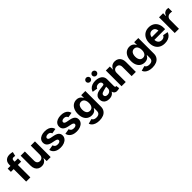

<svg xmlns="http://www.w3.org/2000/svg" viewBox="448 -2634 4721 4721"><g transform="rotate(-45 2809.0 -273.5)"><path d="M283 -761.7Q313.7 -761.7 341.5 -757.1Q369.3 -752.4 388.2 -746.5L361.7 -636Q359.5 -636.8 358 -637Q347.3 -639.9 336 -641.7Q324.8 -643.5 313 -643.5Q291.2 -643.5 277.7 -636.5Q264.1 -629.5 258.1 -616.1Q252 -602.8 252 -583V0H106.1V-587.8Q106.1 -644.3 128.9 -683.5Q151.7 -722.7 191.7 -742.2Q231.7 -761.7 283 -761.7ZM366.1 -434.3H9.8V-545.9H366.1Z M460.3 -198.7V-545.9H606.8V-224.2Q606.8 -190.6 618.6 -166.1Q630.5 -141.7 652.8 -128.6Q675.1 -115.5 705.8 -115.5Q736.9 -115.5 760.8 -129.2Q784.7 -142.8 798.1 -168.6Q811.6 -194.4 811.6 -229.8V-545.9H958.3V0H819.8L817.7 -136.3H826.2Q811.5 -89.6 787.2 -58Q762.9 -26.3 728.1 -9.7Q693.2 6.8 648.3 6.8Q591.9 6.8 549.4 -18Q507 -42.8 483.7 -89.3Q460.3 -135.8 460.3 -198.7Z M1058.5 -149.2 1195 -172.6Q1205.6 -134.2 1232.4 -115.4Q1259.1 -96.5 1304.1 -96.5Q1331.7 -96.5 1352.1 -103.8Q1372.5 -111.1 1383.6 -123.8Q1394.6 -136.6 1394.6 -153Q1394.6 -167.3 1387 -178Q1379.4 -188.7 1363.8 -196.4Q1348.2 -204.1 1324 -209.2L1230 -228.5Q1151 -244.8 1112 -283.5Q1073 -322.2 1073 -383.5Q1073 -435 1101.3 -473.3Q1129.7 -511.7 1181.5 -532.2Q1233.3 -552.7 1302 -552.7Q1365.7 -552.7 1413.3 -535.1Q1460.9 -517.4 1490.1 -484.8Q1519.4 -452.2 1529.9 -407.1L1400 -384.3Q1393.8 -403.6 1381.4 -417.8Q1368.9 -432 1349.5 -439.8Q1330.2 -447.7 1304.3 -447.7Q1280.3 -447.7 1261 -440.7Q1241.7 -433.8 1230.5 -421.1Q1219.3 -408.5 1219.3 -392.3Q1219.3 -371 1235.6 -357.1Q1252 -343.1 1289.5 -335.3L1387.6 -315.8Q1440.3 -305.1 1475 -285.4Q1509.8 -265.6 1527 -236.4Q1544.2 -207.2 1544.2 -168.3Q1544.2 -115.4 1513.1 -74.7Q1482 -33.9 1426.4 -11.6Q1370.7 10.7 1299.8 10.7Q1234.2 10.7 1183.1 -8.2Q1132 -27.1 1100 -63.1Q1068 -99.1 1058.5 -149.2Z M1618.5 -149.2 1755 -172.6Q1765.7 -134.2 1792.4 -115.4Q1819.2 -96.5 1864.2 -96.5Q1891.8 -96.5 1912.2 -103.8Q1932.6 -111.1 1943.6 -123.8Q1954.6 -136.6 1954.6 -153Q1954.6 -167.3 1947 -178Q1939.4 -188.7 1923.8 -196.4Q1908.3 -204.1 1884 -209.2L1790.1 -228.5Q1711.1 -244.8 1672.1 -283.5Q1633 -322.2 1633 -383.5Q1633 -435 1661.4 -473.3Q1689.8 -511.7 1741.6 -532.2Q1793.4 -552.7 1862.1 -552.7Q1925.8 -552.7 1973.4 -535.1Q2020.9 -517.4 2050.2 -484.8Q2079.5 -452.2 2090 -407.1L1960 -384.3Q1953.9 -403.6 1941.4 -417.8Q1929 -432 1909.6 -439.8Q1890.2 -447.7 1864.4 -447.7Q1840.4 -447.7 1821.1 -440.7Q1801.8 -433.8 1790.6 -421.1Q1779.4 -408.5 1779.4 -392.3Q1779.4 -371 1795.7 -357.1Q1812 -343.1 1849.6 -335.3L1947.6 -315.8Q2000.4 -305.1 2035.1 -285.4Q2069.8 -265.6 2087 -236.4Q2104.2 -207.2 2104.2 -168.3Q2104.2 -115.4 2073.2 -74.7Q2042.1 -33.9 1986.4 -11.6Q1930.8 10.7 1859.9 10.7Q1794.2 10.7 1743.2 -8.2Q1692.1 -27.1 1660.1 -63.1Q1628 -99.1 1618.5 -149.2Z M2200.4 81.8 2326.3 47Q2335.7 65.7 2349.4 78.8Q2363.2 91.8 2387.2 100.6Q2411.1 109.4 2445 109.4Q2482.6 109.4 2509.4 97.8Q2536.3 86.3 2550.7 62.8Q2565.1 39.3 2565.1 3.7V-96.7H2553.7Q2541.1 -70.4 2522.9 -51.5Q2504.7 -32.5 2474.5 -20.1Q2444.4 -7.7 2402.4 -7.7Q2339.3 -7.7 2289 -37.3Q2238.6 -66.8 2209.5 -126.7Q2180.3 -186.6 2180.3 -273.8Q2180.3 -362.9 2210 -425.9Q2239.7 -488.9 2290.2 -520.8Q2340.7 -552.7 2402.7 -552.7Q2445.6 -552.7 2477.2 -538.1Q2508.7 -523.4 2527.4 -502.5Q2546.1 -481.7 2559.8 -454H2565.7V-545.9H2710V-4.6Q2710 67.5 2676.6 117Q2643.2 166.5 2583.7 191.2Q2524.2 215.8 2445.6 215.8Q2379 215.8 2328 198.8Q2277 181.8 2244.9 151.8Q2212.9 121.7 2200.4 81.8ZM2565.6 -274.7Q2565.6 -323.3 2551.8 -359.5Q2538.1 -395.8 2511.7 -415.6Q2485.3 -435.4 2448.1 -435.4Q2410.5 -435.4 2384 -415Q2357.6 -394.7 2344.1 -358.4Q2330.6 -322.2 2330.6 -274.7Q2330.6 -227 2344.2 -192Q2357.8 -156.9 2384.1 -138Q2410.5 -119.1 2448.1 -119.1Q2485.3 -119.1 2511.6 -137.6Q2537.9 -156.1 2551.7 -191.1Q2565.6 -226.2 2565.6 -274.7Z M2808.1 -152.6Q2808.1 -210.7 2835.8 -246.5Q2863.4 -282.2 2908.4 -299.3Q2953.4 -316.5 3013.9 -322.4Q3048.7 -326 3073 -328.8Q3097.4 -331.6 3114.9 -334.7Q3123 -336.4 3128.8 -339.1Q3134.7 -341.8 3139.4 -347.4Q3144.2 -353 3145.7 -362.2Q3146.4 -366.5 3146.4 -371.6Q3146.4 -394.7 3136.4 -411.1Q3126.3 -427.5 3107.1 -436Q3087.9 -444.5 3060.6 -444.5Q3033.3 -444.5 3012.2 -436.3Q2991.1 -428.1 2977.5 -413.9Q2963.9 -399.6 2958 -381.3L2823.7 -403.6Q2837.2 -450.4 2870 -484.1Q2902.8 -517.8 2951.3 -535.3Q2999.9 -552.7 3061.1 -552.7Q3123.7 -552.7 3176 -533.5Q3228.3 -514.2 3260.6 -472.4Q3292.8 -430.6 3292.8 -367.5V-131.2Q3292.8 -116.2 3298.3 -105.4Q3303.8 -94.6 3315.2 -94.6Q3320.8 -94.6 3324.9 -95.5Q3329 -96.3 3334.9 -98.5L3347.9 -7.4Q3325.6 -0.3 3303.6 3.2Q3281.6 6.6 3255.4 6.6Q3233.1 6.6 3212.8 -2.9Q3192.5 -12.4 3178.1 -30.6Q3163.7 -48.8 3158.9 -74.5H3154.1Q3140.2 -48.4 3117.3 -29.4Q3094.5 -10.4 3062.5 0.1Q3030.5 10.6 2989.7 10.6Q2936.6 10.6 2895.6 -8Q2854.6 -26.6 2831.3 -63.4Q2808.1 -100.1 2808.1 -152.6ZM3147.5 -195.2V-290.3L3173.3 -264.3Q3154.3 -260 3133.8 -255.9Q3113.3 -251.7 3089.9 -246.3Q3072.5 -241.5 3064.2 -239.3Q3055.9 -237.2 3039 -232.3Q3010 -225.2 2990.2 -216Q2970.4 -206.8 2959.4 -192.3Q2948.4 -177.8 2948.4 -156.9Q2948.4 -136 2958.9 -121.4Q2969.3 -106.9 2988 -99.5Q3006.7 -92.1 3030.9 -92.1Q3064.4 -92.1 3091 -105.6Q3117.7 -119.2 3132.6 -142.9Q3147.5 -166.5 3147.5 -195.2ZM3097.6 -692.3Q3097.6 -711.6 3107.4 -727.8Q3117.2 -744.1 3134.1 -753.7Q3150.9 -763.4 3170.8 -763.4Q3190.6 -763.4 3207.3 -753.7Q3224.1 -744.1 3233.9 -727.8Q3243.7 -711.6 3243.7 -692.3Q3243.7 -673 3233.9 -656.7Q3224.1 -640.3 3207.3 -630.7Q3190.6 -621 3170.8 -621Q3150.9 -621 3134.1 -630.7Q3117.2 -640.3 3107.4 -656.7Q3097.6 -673 3097.6 -692.3ZM2881.2 -692.3Q2881.2 -711.6 2891 -727.8Q2900.8 -744.1 2917.7 -753.7Q2934.5 -763.4 2954.4 -763.4Q2974.2 -763.4 2991 -753.7Q3007.7 -744.1 3017.5 -727.8Q3027.3 -711.6 3027.3 -692.3Q3027.3 -673 3017.5 -656.7Q3007.7 -640.3 2991 -630.7Q2974.2 -621 2954.4 -621Q2934.5 -621 2917.7 -630.7Q2900.8 -640.3 2891 -656.7Q2881.2 -673 2881.2 -692.3Z M3569.2 0H3422.7V-545.9H3561L3563.3 -409.6H3554.6Q3569.1 -456 3593.4 -487.7Q3617.6 -519.4 3652.5 -536.1Q3687.3 -552.7 3732.7 -552.7Q3789.1 -552.7 3831.4 -527.9Q3873.7 -503.1 3897.1 -456.6Q3920.4 -410.1 3920.4 -347.2V0H3774V-321.7Q3774 -355.3 3762.1 -379.8Q3750.3 -404.2 3728.1 -417.3Q3705.9 -430.4 3675.2 -430.4Q3644.1 -430.4 3620.1 -416.7Q3596.1 -403.1 3582.6 -377.3Q3569.2 -351.5 3569.2 -316.1Z M4042.7 81.8 4168.5 47Q4178 65.7 4191.7 78.8Q4205.5 91.8 4229.4 100.6Q4253.4 109.4 4287.3 109.4Q4324.9 109.4 4351.7 97.8Q4378.6 86.3 4393 62.8Q4407.4 39.3 4407.4 3.7V-96.7H4396Q4383.4 -70.4 4365.2 -51.5Q4347 -32.5 4316.8 -20.1Q4286.7 -7.7 4244.6 -7.7Q4181.6 -7.7 4131.2 -37.3Q4080.9 -66.8 4051.7 -126.7Q4022.6 -186.6 4022.6 -273.8Q4022.6 -362.9 4052.3 -425.9Q4082 -488.9 4132.5 -520.8Q4182.9 -552.7 4245 -552.7Q4287.9 -552.7 4319.4 -538.1Q4351 -523.4 4369.7 -502.5Q4388.4 -481.7 4402.1 -454H4408V-545.9H4552.3V-4.6Q4552.3 67.5 4518.9 117Q4485.5 166.5 4426 191.2Q4366.4 215.8 4287.8 215.8Q4221.3 215.8 4170.3 198.8Q4119.2 181.8 4087.2 151.8Q4055.2 121.7 4042.7 81.8ZM4407.9 -274.7Q4407.9 -323.3 4394.1 -359.5Q4380.4 -395.8 4354 -415.6Q4327.6 -435.4 4290.4 -435.4Q4252.8 -435.4 4226.3 -415Q4199.9 -394.7 4186.4 -358.4Q4172.9 -322.2 4172.9 -274.7Q4172.9 -227 4186.5 -192Q4200.1 -156.9 4226.4 -138Q4252.8 -119.1 4290.4 -119.1Q4327.6 -119.1 4353.9 -137.6Q4380.1 -156.1 4394 -191.1Q4407.9 -226.2 4407.9 -274.7Z M4654.5 -270.1Q4654.5 -353.7 4686.8 -417.8Q4719.2 -482 4778.5 -517.4Q4837.9 -552.7 4916.7 -552.7Q4989.7 -552.7 5047.5 -521.7Q5105.3 -490.7 5139 -428.4Q5172.7 -366 5172.7 -275.8V-234.7H4714.6V-326.9H5101.3L5032.9 -302.2Q5032.9 -345.3 5019.7 -376.6Q5006.6 -408 4980.9 -425.2Q4955.3 -442.4 4917.7 -442.4Q4880.6 -442.4 4854 -425.1Q4827.3 -407.7 4813.3 -377.5Q4799.2 -347.3 4799.2 -308.7V-243.8Q4799.2 -197.4 4814.8 -165Q4830.4 -132.5 4859.2 -116.1Q4887.9 -99.6 4926.4 -99.6Q4952 -99.6 4973 -107Q4993.9 -114.5 5009 -128.8Q5024.1 -143.1 5032 -163.8L5164.4 -139.3Q5150.9 -93.6 5118.1 -59.9Q5085.4 -26.1 5036 -7.7Q4986.6 10.7 4924 10.7Q4840.9 10.7 4780.1 -23.5Q4719.4 -57.6 4686.9 -120.9Q4654.5 -184.3 4654.5 -270.1Z M5272.8 -545.9H5414.7V-450.8H5420.6Q5435.2 -500.3 5470.3 -526.7Q5505.5 -553.2 5552.2 -553.2Q5571.9 -553.2 5599.5 -548.3V-417.5Q5588.8 -420.8 5570.6 -422.9Q5552.4 -425 5536.2 -425Q5502.7 -425 5476.1 -410.5Q5449.4 -396 5434.3 -369.9Q5419.3 -343.9 5419.3 -310.7V0H5272.8Z"/></g></svg>

Font: Raveo Variable
Style: Regular
Weight: 400
Designer: Jakub Foglar, Rasmus Andersson (Inter)
Foundry: Jakubfoglar.com
Version: Version 1.000;Glyphs 3.2.3 (3260)